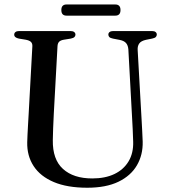

<svg xmlns="http://www.w3.org/2000/svg" viewBox="-20 -842 772 878"><path d="M584.5 -295 567 -616Q565.5 -634.5 556.5 -645Q547.5 -655.5 527.5 -659.5L496.5 -665.5Q484.5 -668 480 -672.5Q475.5 -677 475.5 -684Q475.5 -691 481.2 -695.5Q487 -700 497 -700H675.5Q686 -700 691.5 -695.5Q697 -691 697 -684Q697 -677 692.2 -672.5Q687.5 -668 675.5 -665.5L648 -660Q625 -655 616.8 -643.2Q608.5 -631.5 609.5 -614L627.5 -295Q629 -269.5 630.2 -245.2Q631.5 -221 632.5 -194.5Q634 -134 606.2 -86.2Q578.5 -38.5 521.8 -11Q465 16.5 379 16.5Q287.5 16.5 226 -9.5Q164.5 -35.5 133.8 -82.5Q103 -129.5 104.5 -192Q104.5 -205.5 105.8 -226.2Q107 -247 108.2 -271.5Q109.5 -296 111 -320L128 -631Q128.5 -644 121 -650.8Q113.5 -657.5 97 -660.5L66.5 -665.5Q45 -670 45 -683.5Q45 -691 50.8 -695.5Q56.5 -700 67 -700H303Q313.5 -700 319.2 -695.5Q325 -691 325 -683.5Q325 -677 320.2 -672.5Q315.5 -668 303.5 -665.5L272.5 -660.5Q257.5 -658 250.8 -651.5Q244 -645 243 -631.5L226 -322Q224 -285.5 223 -255.5Q222 -225.5 221.5 -201.5Q220 -113 268 -69.5Q316 -26 402 -26Q461 -26 503.2 -46.2Q545.5 -66.5 568 -104.2Q590.5 -142 589 -194Q588 -228 586.8 -251.5Q585.5 -275 584.5 -295ZM260.5 -796Q260.5 -809 266.5 -815.2Q272.5 -821.5 284 -821.5H507.5Q519 -821.5 525 -815.2Q531 -809 531 -796Q531 -783 525 -776.8Q519 -770.5 507.5 -770.5H284Q272.5 -770.5 266.5 -776.8Q260.5 -783 260.5 -796Z"/></svg>

Font: Fraunces 36pt
Style: Regular
Weight: 400
Version: Version 1.000;[b76b70a41]